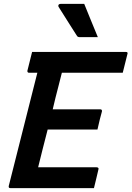

<svg xmlns="http://www.w3.org/2000/svg" viewBox="-20 -967 676 987"><path d="M33 0Q23 0 25 -11Q61 -156 98.5 -302Q136 -448 172 -593H129Q124 -593 122 -596.5Q120 -600 121 -604Q128 -630 133 -652Q138 -674 145 -700H627Q639 -700 635 -689Q628 -663 623 -641Q618 -619 611 -593H298Q294 -576 289.5 -559.5Q285 -543 281 -526Q273 -496 265.5 -465.5Q258 -435 251 -405H496Q501 -405 503 -401.5Q505 -398 504 -394Q500 -381 493 -352.5Q486 -324 481 -301H225Q212 -252 200 -203.5Q188 -155 176 -107H477Q482 -107 485 -104Q488 -101 486 -96Q483 -81 476 -53.5Q469 -26 463 0ZM413 -947Q432 -901 448 -861Q464 -821 483 -776H390Q380 -776 376 -782Q352 -820 337.5 -842.5Q323 -865 311 -884.5Q299 -904 281 -932Q278 -937 281 -942Q284 -947 291 -947Z"/></svg>

Font: Recursive Mn Lnr St SmB
Style: Italic
Weight: 600
Italic angle: -15°
Monospace: yes
Version: Version 1.079;hotconv 1.0.112;makeotfexe 2.5.65598; ttfautoh